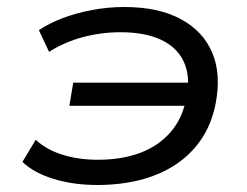

<svg xmlns="http://www.w3.org/2000/svg" viewBox="-20 -519 706 548"><path d="M258 9Q189 9 132.5 -8.5Q76 -26 44 -57L82 -120Q112 -92 158 -77.5Q204 -63 259 -63Q327 -63 379.5 -82.5Q432 -102 466.5 -141.5Q501 -181 512 -240L526 -217H178L189 -283H536L514 -250Q523 -305 503.5 -345Q484 -385 438.5 -406Q393 -427 324 -427Q269 -427 216.5 -413Q164 -399 120 -371L91 -433Q121 -453 159.5 -467.5Q198 -482 243 -490.5Q288 -499 335 -499Q432 -499 496 -464.5Q560 -430 586 -368Q612 -306 595 -221Q583 -162 552.5 -118.5Q522 -75 477 -46.5Q432 -18 376.5 -4.5Q321 9 258 9Z"/></svg>

Font: Nunito Sans 10pt Expanded
Style: Italic
Weight: 400
Width: 7
Italic angle: -9°
Designer: Vernon Adams
Foundry: Vernon Adams
Version: Version 3.101;gftools[0.9.27]